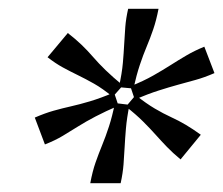

<svg xmlns="http://www.w3.org/2000/svg" viewBox="-20 -764 507 436"><path d="M88 -634Q106 -620 122.5 -611Q139 -602 156.5 -593.5Q174 -585 193.5 -574Q213 -563 236 -544L259 -570Q236 -589 220 -604.5Q204 -620 191.5 -634.5Q179 -649 165.5 -662Q152 -675 134 -689ZM82 -436Q105 -445 122.5 -455.5Q140 -466 157.5 -477Q175 -488 197 -499.5Q219 -511 249 -524L239 -554Q208 -541 184.5 -534Q161 -527 141 -522.5Q121 -518 101.5 -512.5Q82 -507 59 -497ZM254 -348Q259 -371 260.5 -390.5Q262 -410 263 -429.5Q264 -449 266 -472.5Q268 -496 274 -526L241 -530Q235 -500 227.5 -477Q220 -454 212 -434.5Q204 -415 197 -395Q190 -375 185 -348ZM271 -744Q266 -722 264.5 -702.5Q263 -683 262 -663.5Q261 -644 259 -621Q257 -598 250 -566L283 -563Q290 -594 297.5 -616.5Q305 -639 313 -658Q321 -677 328 -697.5Q335 -718 340 -744ZM390 -402 436 -458Q418 -471 402 -480.5Q386 -490 368.5 -498Q351 -506 331.5 -517.5Q312 -529 288 -548L266 -522Q289 -504 305 -488Q321 -472 333.5 -458Q346 -444 359 -430.5Q372 -417 390 -402ZM467 -598 444 -658Q422 -649 404 -638.5Q386 -628 368 -616.5Q350 -605 328 -592.5Q306 -580 276 -568L286 -538Q317 -551 340.5 -558.5Q364 -566 384 -571.5Q404 -577 424 -582.5Q444 -588 467 -598Z"/></svg>

Font: Roboto Serif Light
Style: Italic
Weight: 300
Italic angle: -10°
Version: Version 1.007